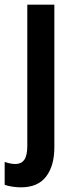

<svg xmlns="http://www.w3.org/2000/svg" viewBox="-52 -563 319 823"><path d="M38 240Q20 240 0 237Q-20 234 -32 229V131Q-7 140 14 140Q39 140 52 122Q65 104 65 63V-543H181V68Q181 148 145.5 194Q110 240 38 240Z"/></svg>

Font: Noto Sans Lao Looped Condensed SemiBold
Style: Regular
Weight: 600
Width: 3
Designer: Mark Frömberg, Ben Mitchell
Foundry: The Fontpad Ltd
Version: Version 1.002; ttfautohint (v1.8.4.7-5d5b)